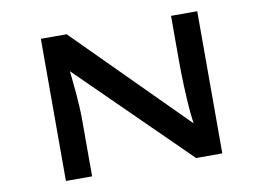

<svg xmlns="http://www.w3.org/2000/svg" viewBox="-75 -816 1277 931"><g transform="rotate(-10 563.0 -350.0)"><path d="M178 0V-700H305L851 -153L839 -149Q834 -182 830.5 -216.5Q827 -251 825 -286Q823 -321 821.5 -356Q820 -391 819.5 -424.5Q819 -458 819 -490V-700H948V0H819L271 -539L287 -546Q289 -529 291 -506Q293 -483 296 -456Q299 -429 301.5 -398.5Q304 -368 305.5 -335.5Q307 -303 307 -271V0Z"/></g></svg>

Font: Lexend Zetta Medium
Style: Regular
Weight: 500
Designer: Bonnie Shaver-Troup, Thomas Jockin
Foundry: Lexend
Version: Version 1.007